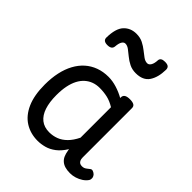

<svg xmlns="http://www.w3.org/2000/svg" viewBox="-227 -932 1078 1078"><g transform="rotate(45 312.0 -393.0)"><path d="M258 17Q201 17 157 -10.5Q113 -38 88 -94Q63 -150 63 -235Q63 -287 72.5 -331Q82 -375 101 -410Q120 -445 147 -469Q174 -493 209 -506Q244 -519 286 -519Q318 -519 352 -508.5Q386 -498 416 -481V-486Q416 -501 427 -508Q438 -515 460 -515Q482 -515 492.5 -508.5Q503 -502 503 -488V-96Q503 -83 507 -74.5Q511 -66 518 -62Q525 -58 534 -58Q544 -58 550.5 -60.5Q557 -63 563.5 -68Q570 -73 579 -80Q586 -86 595 -83.5Q604 -81 613 -73Q622 -63 623 -52Q624 -41 619 -33Q608 -17 591 -6Q574 5 554.5 11Q535 17 515 17Q492 17 475 12Q458 7 446 -3.5Q434 -14 427.5 -29Q421 -44 418 -63Q418 -64 417 -67.5Q416 -71 416 -75Q393 -38 366.5 -18Q340 2 312 9.5Q284 17 258 17ZM151 -239Q151 -184 164 -144.5Q177 -105 203.5 -84Q230 -63 270 -63Q299 -63 325.5 -73Q352 -83 375 -106Q398 -129 416 -166V-408Q385 -427 356 -433.5Q327 -440 295 -440Q269 -440 247 -432Q225 -424 207 -408Q189 -392 176.5 -368Q164 -344 157.5 -312Q151 -280 151 -239ZM155 -640Q121 -640 121 -666Q122 -739 151 -770Q180 -801 226 -801Q256 -801 278.5 -789.5Q301 -778 319 -763.5Q337 -749 353 -737.5Q369 -726 385 -726Q398 -726 406.5 -740.5Q415 -755 416 -781Q418 -803 450 -803Q470 -803 478 -796Q486 -789 486 -775Q485 -714 460.5 -677.5Q436 -641 379 -641Q350 -641 327 -652.5Q304 -664 285.5 -679.5Q267 -695 251.5 -706.5Q236 -718 221 -718Q209 -718 201 -705Q193 -692 191 -666Q190 -653 181 -646.5Q172 -640 155 -640Z"/></g></svg>

Font: Playwrite ID
Style: Regular
Weight: 400
Designer: Veronika Burian, José Scaglione
Foundry: TypeTogether
Version: Version 1.002